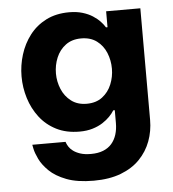

<svg xmlns="http://www.w3.org/2000/svg" viewBox="-53 -589 765 850"><g transform="rotate(-5 329.5 -164.0)"><path d="M329.8 212.4Q256.6 212.4 208.7 194Q160.8 175.6 133.1 148.5Q105.4 121.4 92.4 94.2Q79.4 67 75.7 48.6Q72 30.2 72 30.2H219.8Q219.8 30.2 222.2 36.7Q224.6 43.2 230.5 52.5Q236.4 61.8 248.5 71.1Q260.6 80.4 279.9 86.9Q299.2 93.4 328 93.4Q359 93.4 381.9 84.3Q404.8 75.2 419.6 58.3Q434.4 41.4 441.8 18Q449.2 -5.4 449.2 -33.6V-90.4H442.4Q435 -78 421.6 -64Q408.2 -50 389 -37.6Q369.8 -25.2 344.1 -17.4Q318.4 -9.6 285.8 -9.6Q227 -9.6 182.9 -32Q138.8 -54.4 109.6 -92.5Q80.4 -130.6 65.7 -178Q51 -225.4 51 -274.8Q51 -324.2 65.7 -371.6Q80.4 -419 109.6 -457.1Q138.8 -495.2 182.9 -517.6Q227 -540 285.8 -540Q318.4 -540 344.4 -532.2Q370.4 -524.4 389.6 -512Q408.8 -499.6 421.9 -485.6Q435 -471.6 442.4 -459.2H449.2V-530H601.2V-34Q601.2 15.6 584.7 60.1Q568.2 104.6 534.9 139Q501.6 173.4 450.5 192.9Q399.4 212.4 329.8 212.4ZM328.4 -129.6Q370 -129.6 397.7 -150.8Q425.4 -172 439 -205.4Q452.6 -238.8 452.6 -274.8Q452.6 -312 439 -345.3Q425.4 -378.6 397.7 -399.3Q370 -420 328.4 -420Q287.4 -420 259.5 -399.3Q231.6 -378.6 217.7 -345.3Q203.8 -312 203.8 -274.8Q203.8 -238.8 217.7 -205.4Q231.6 -172 259.5 -150.8Q287.4 -129.6 328.4 -129.6Z"/></g></svg>

Font: Be Vietnam Pro Variable Thin
Style: Regular
Weight: 100
Designer: Lam Bao, Tony Le, Vietanh Nguyen
Foundry: Yellow Type Foundry
Version: Version 1.002